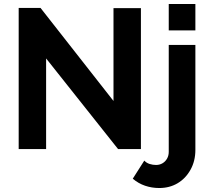

<svg xmlns="http://www.w3.org/2000/svg" viewBox="-20 -750 1064 966"><path d="M212 -456V0H74V-710H184L551 -242V-709H689V0H574ZM648 149 706 58Q717 70 733 75Q749 80 765 80Q783 80 797.5 71.5Q812 63 820.5 48Q829 33 829 14V-524H963V4Q963 60 938.5 104Q914 148 873.5 172Q833 196 781 196Q744 196 710 184.5Q676 173 648 149ZM829 -597V-730H963V-597Z"/></svg>

Font: YasnoRaleway
Style: Bold
Weight: 700
Designer: Matt McInerney, Pablo Impallari, Rodrigo Fuenzalida
Foundry: Matt McInerney, Pablo Impallari, Rodrigo Fuenzalida
Version: Version 4.026